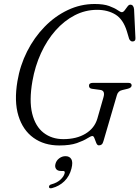

<svg xmlns="http://www.w3.org/2000/svg" viewBox="-20 -734 716 986"><path d="M466 -713.5Q512.5 -713.5 540.8 -703Q569 -692.5 584 -682Q599 -671.5 605.5 -671.5Q613 -671.5 620.2 -681Q627.5 -690.5 634.5 -700.2Q641.5 -710 649 -710Q666 -710 668.5 -686.5L675.5 -539Q677 -521.5 661 -521Q655 -520.5 650 -525Q645 -529.5 643 -535L631.5 -573.5Q612.5 -635 573 -659.2Q533.5 -683.5 478.5 -683.5Q418 -683.5 363.8 -655.5Q309.5 -627.5 265.2 -577.5Q221 -527.5 190.5 -461Q160 -394.5 146.5 -317.5Q129 -217 145.2 -151Q161.5 -85 203.8 -52.2Q246 -19.5 305.5 -19.5Q373 -19.5 419.2 -47.5Q465.5 -75.5 480 -125L511.5 -235Q521.5 -269.5 493.5 -272.5L452.5 -278Q437 -280 437 -294Q437 -308.5 457.5 -308.5H639Q656.5 -308.5 656 -294.5Q654.5 -282.5 635 -278L608 -271.5Q586.5 -267 580.5 -246L511.5 -10Q508 3 502.2 7.8Q496.5 12.5 487.5 12.5Q479.5 12.5 474.5 0.5Q469.5 -11.5 465.2 -23.5Q461 -35.5 454.5 -35.5Q447 -35.5 428.2 -23.5Q409.5 -11.5 374.8 0.8Q340 13 284.5 13Q206.5 13 151.8 -26.5Q97 -66 74.5 -139.8Q52 -213.5 69.5 -317Q83 -398 119.2 -469.8Q155.5 -541.5 208.8 -596.2Q262 -651 327.8 -682.2Q393.5 -713.5 466 -713.5ZM293 144Q275 144 267.8 133.2Q260.5 122.5 265 107Q269.5 90 284.2 79Q299 68 316.5 68Q337 68 346.2 83.2Q355.5 98.5 347 131.5Q337 171 310.5 196.8Q284 222.5 247 232Q232.5 235.5 231.5 226Q231.5 215.5 244.5 212.5Q272.5 205 290.2 188.8Q308 172.5 312 155.5Q315 144 304 144Z"/></svg>

Font: Fraunces 72pt S050 Light
Style: Italic
Weight: 300
Italic angle: -16°
Version: Version 1.000; ttfautohint (v1.8.3)